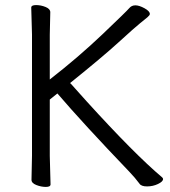

<svg xmlns="http://www.w3.org/2000/svg" viewBox="-20 -725 670 756"><path d="M179 1Q179 11 160.5 11Q142 11 123 3.5Q104 -4 104 -17L106 -112V-589L103 -695Q103 -705 122 -705Q141 -705 159.5 -697.5Q178 -690 178 -677L176 -588V-412Q289 -500 384 -590.5Q479 -681 488.5 -692.5Q498 -704 513 -704Q528 -704 549 -692.5Q570 -681 570 -670Q570 -665 560.5 -657Q551 -649 531 -633Q511 -617 447.5 -559Q384 -501 256 -398Q257 -398 274.5 -378Q292 -358 322 -325Q509 -119 618 -27Q622 -24 622 -20Q622 -10 602 -0.5Q582 9 559 9Q536 9 529 -2Q512 -25 489 -49Q307 -239 206 -357L176 -333V-111Z"/></svg>

Font: LXGW WenKai TC
Style: Regular
Weight: 400
Designer: LXGW / Fontworks Inc.
Foundry: LXGW / Fontworks Inc.
Version: Version 1.330